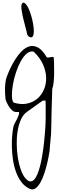

<svg xmlns="http://www.w3.org/2000/svg" viewBox="-20 -876 465 1463"><path d="M204.1 561.5Q167 543.9 141.6 509.3Q116.2 474.6 100.6 430.2Q85 385.7 78.1 336.4Q71.3 287.1 70.3 240.2Q69.3 193.4 73.2 153.3Q77.1 113.3 83 86.9Q85 77.1 93.3 62Q101.6 46.9 109.4 31.2Q117.2 15.6 122.6 1Q127.9 -13.7 124 -22.5H103.5Q86.9 -22.5 73.2 -34.7Q59.6 -46.9 49.3 -62.5Q39.1 -78.1 32.2 -93.8Q25.4 -109.4 22.5 -117.2Q20.5 -135.7 19 -158.2Q17.6 -180.7 18.1 -203.1Q18.6 -225.6 21.5 -248.5Q24.4 -271.5 32.2 -292Q41 -317.4 58.1 -354Q75.2 -390.6 97.7 -425.8Q120.1 -460.9 147.9 -488.3Q175.8 -515.6 206.5 -523.4Q237.3 -531.2 270.5 -513.2Q303.7 -495.1 336.9 -438.5Q344.7 -436.5 352.5 -438Q360.4 -439.5 367.2 -440.9Q374 -442.4 379.4 -442.4Q384.8 -442.4 389.6 -438.5Q390.6 -426.8 391.6 -395.5Q392.6 -364.3 392.6 -327.1Q392.6 -290 389.2 -254.4Q385.7 -218.8 377.9 -197.3Q377.9 -184.6 377 -157.2Q376 -129.9 375 -96.2Q374 -62.5 373 -24.9Q372.1 12.7 371.6 46.4Q371.1 80.1 370.1 106.9Q369.1 133.8 369.1 146.5Q368.2 152.3 366.7 169.9Q365.2 187.5 363.3 207Q361.3 226.6 359.9 244.6Q358.4 262.7 358.4 269.5Q357.4 275.4 353 302.7Q348.6 330.1 339.8 366.7Q331.1 403.3 318.4 442.9Q305.7 482.4 288.6 513.2Q271.5 543.9 250.5 559.1Q229.5 574.2 204.1 561.5ZM173.8 482.4Q194.3 505.9 210.9 506.3Q227.5 506.8 241.2 491.7Q254.9 476.6 266.1 448.7Q277.3 420.9 285.6 388.2Q293.9 355.5 299.8 321.3Q305.7 287.1 309.6 258.8Q313.5 230.5 315.4 211.4Q317.4 192.4 317.4 190.4Q318.4 180.7 320.3 160.2Q322.3 139.6 323.7 118.7Q325.2 97.7 326.2 80.6Q327.1 63.5 327.1 58.6Q328.1 48.8 328.1 24.9Q328.1 1 328.1 -25.4Q328.1 -51.8 328.1 -75.7Q328.1 -99.6 327.1 -109.4H305.7L183.6 -22.5Q156.2 -2.9 139.2 35.6Q122.1 74.2 114.3 122.6Q106.4 170.9 107.4 224.1Q108.4 277.3 116.2 326.7Q124 376 138.7 417.5Q153.3 459 173.8 482.4ZM83 -94.7Q137.7 -77.1 184.1 -86.4Q230.5 -95.7 263.7 -123.5Q296.9 -151.4 314.9 -194.3Q333 -237.3 331.5 -286.1Q330.1 -335 307.1 -386.2Q284.2 -437.5 236.3 -482.4Q209 -489.3 184.1 -468.3Q159.2 -447.3 138.2 -409.2Q117.2 -371.1 101.6 -323.7Q85.9 -276.4 78.1 -230.5Q70.3 -184.6 70.8 -147.5Q71.3 -110.4 83 -94.7ZM194.3 -601.6Q192.4 -602.5 189.9 -608.4Q187.5 -614.3 186.5 -616.2Q184.6 -629.9 175.3 -663.6Q166 -697.3 157.2 -734.4Q148.4 -771.5 144 -803.7Q139.6 -835.9 147.5 -847.7Q156.2 -860.4 167 -853.5Q177.7 -846.7 189 -827.6Q200.2 -808.6 210 -780.3Q219.7 -752 226.6 -722.2Q233.4 -692.4 236.3 -664.6Q239.3 -636.7 236.3 -617.7Q233.4 -598.6 223.1 -592.8Q212.9 -586.9 194.3 -601.6Z"/></svg>

Font: Give You Glory
Style: Regular
Weight: 400
Designer: Kimberly Geswein
Foundry: Kimberly Geswein
Version: Version 1.002